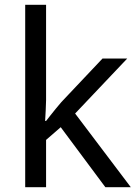

<svg xmlns="http://www.w3.org/2000/svg" viewBox="-20 -780 574 800"><path d="M172 -363Q172 -347 170.5 -321Q169 -295 168 -276H172Q178 -284 190 -299Q202 -314 214.5 -329.5Q227 -345 236 -355L407 -536H510L293 -307L525 0H419L233 -250L172 -197V0H85V-760H172Z"/></svg>

Font: Noto Sans Hanifi Rohingya
Style: Regular
Weight: 400
Designer: Monotype Design Team and DaltonMaag
Foundry: Google LLC
Version: Version 2.101